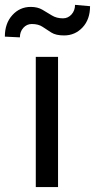

<svg xmlns="http://www.w3.org/2000/svg" viewBox="-69 -759 386 779"><path d="M166.5 -528.3V0H76.2V-528.3ZM235.4 -739.3 296.4 -733.9Q296.4 -680.2 265.9 -647.7Q235.4 -615.2 190.9 -615.2Q157.7 -615.2 139.2 -627Q120.6 -638.7 103.8 -650.1Q86.9 -661.6 60.1 -661.6Q39.6 -661.6 25.6 -646Q11.7 -630.4 11.7 -607.4L-49.3 -610.4Q-49.3 -664.1 -19 -697.5Q11.2 -731 55.7 -731Q83.5 -731 103 -719.5Q122.6 -708 141.6 -696.3Q160.6 -684.6 186.5 -684.6Q207 -684.6 221.2 -700.4Q235.4 -716.3 235.4 -739.3Z"/></svg>

Font: RobotoDEMO
Style: Regular
Weight: 400
Designer: Christian Robertson
Foundry: Google
Version: Version 2.136